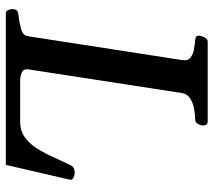

<svg xmlns="http://www.w3.org/2000/svg" viewBox="-57 -676 733 659"><g transform="rotate(90 309.5 -346.5)"><path d="M11.2 -22Q11.2 -30.8 14.9 -36.4Q18.6 -42 29.3 -43Q53.2 -45.4 77.4 -51.8Q101.6 -58.1 104 -74.2L186 -604Q189.5 -624.5 178 -633.5Q166.5 -642.6 149.2 -645.8Q131.8 -648.9 117.7 -649.9Q102.5 -651.4 102.5 -660.6Q102.5 -670.9 108.2 -681.9Q113.8 -692.9 123 -692.9H396.5Q404.8 -692.9 407.7 -688.5Q410.6 -684.1 410.6 -678.2Q410.6 -668 405 -658.9Q399.4 -649.9 390.1 -649.9Q372.6 -649.9 352.3 -646Q332 -642.1 317.1 -632.1Q302.2 -622.1 299.3 -604L218.3 -79.1Q215.3 -62 227.5 -55.7Q239.7 -49.3 254.9 -49.3H398.4Q429.7 -49.3 451.9 -65.7Q474.1 -82 490.5 -108.4Q506.8 -134.8 520 -164.3Q533.2 -193.8 545.9 -220.2Q549.8 -229 556.9 -232.7Q564 -236.3 571.8 -236.3Q581.1 -236.3 589.8 -232.2Q598.6 -228 596.7 -219.7L545.9 0H25.4Q18.1 0 14.6 -7.8Q11.2 -15.6 11.2 -22Z"/></g></svg>

Font: Gelasio Medium
Style: Italic
Weight: 500
Italic angle: -8.5°
Designer: Eben Sorkin
Foundry: Eben Sorkin
Version: Version 1.008